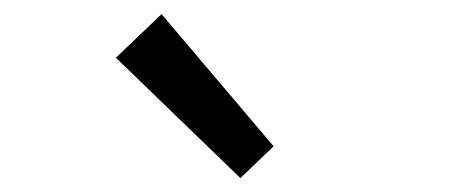

<svg xmlns="http://www.w3.org/2000/svg" viewBox="-20 -892 645 271"><path d="M319.3 -640.6 143.6 -810.5 208 -872.1 366.2 -685.5Z"/></svg>

Font: irohakakuC Regular
Style: Regular
Weight: 400
Designer: [Source Han Sans]
Ryoko NISHIZUKA Ë•øÂ°öÊ∂ºÂ≠ê (kana & ideographs); Paul D. Hunt (Latin, Greek & Cyrillic); Wenlong ZHAN
Version: Version 1.001.20160904